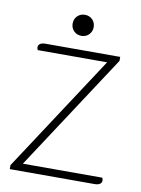

<svg xmlns="http://www.w3.org/2000/svg" viewBox="-76 -702 554 755"><g transform="rotate(10 200.5 -324.5)"><path d="M16 -16 320 -480H43Q40 -486 40 -491Q40 -500 47.5 -505Q55 -510 69 -510H367V-494L63 -30H380Q383 -24 383 -19Q383 -10 375.5 -5Q368 0 354 0H16ZM160 -607Q160 -625 172 -637Q184 -649 202 -649Q220 -649 232 -637Q244 -625 244 -607Q244 -589 232 -577Q220 -565 202 -565Q184 -565 172 -577Q160 -589 160 -607Z"/></g></svg>

Font: Thasadith
Style: Regular
Weight: 400
Designer: Cadson Demak Co.,Ltd.
Foundry: Cadson Demak Co.,Ltd.
Version: Version 1.000; ttfautohint (v1.6)